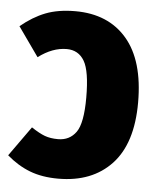

<svg xmlns="http://www.w3.org/2000/svg" viewBox="-55 -591 533 649"><g transform="rotate(5 212.0 -266.5)"><path d="M413 -262Q413 -123 347 -52.5Q281 18 166 18Q111 18 69.5 2Q28 -14 -9 -46L63 -147Q90 -129 109 -122Q128 -115 154 -115Q193 -115 215 -145.5Q237 -176 237 -263Q237 -353 217 -387Q197 -421 157 -421Q109 -421 61 -385L-9 -484Q32 -518 74.5 -534.5Q117 -551 175 -551Q287 -551 350 -477.5Q413 -404 413 -262Z"/></g></svg>

Font: Fira Sans Compressed ExtraBold
Style: Regular
Weight: 800
Width: 1
Designer: bBox Type GmbH & Carrois Corporate GbR & Edenspiekermann AG
Foundry: bBox Type GmbH & Carrois Corporate GbR & Edenspiekermann AG
Version: Version 4.301